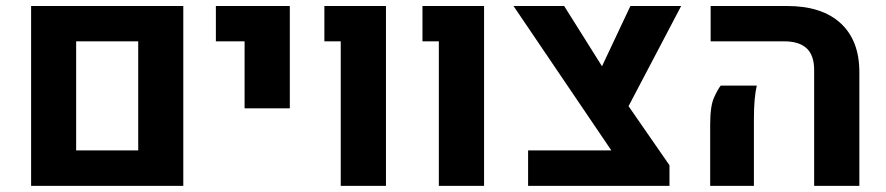

<svg xmlns="http://www.w3.org/2000/svg" viewBox="-20 -604 2879 624"><path d="M81.1 0V-584.5H575.7V0ZM227.5 -115.2H429.2V-469.7H227.5Z M774.9 -252V-469.7H681.6V-584.5H921.9V-252Z M1087.4 0V-469.7H1034.2V-584.5H1234.4V0Z M1406.2 0V-469.7H1353V-584.5H1553.2V0Z M1696.3 0V-115.2H1966.8L1648.9 -584.5H1813.5L1971.2 -333.5L2155.8 -66.9V0ZM2002.4 -220.2 1912.1 -336.9 2028.8 -584.5H2193.8Z M2626 0V-376.5Q2626 -423.8 2601.8 -446.8Q2577.6 -469.7 2527.8 -469.7H2289.6V-584.5H2538.1Q2650.9 -584.5 2711.9 -528.6Q2772.9 -472.7 2772.9 -369.6V0ZM2288.1 0V-200.2Q2288.1 -259.8 2300.8 -287.4Q2313.5 -314.9 2322.3 -325.7H2439.5Q2435.1 -306.6 2432.6 -279.8Q2430.2 -252.9 2430.2 -215.8V0Z"/></svg>

Font: Heebo
Style: Bold
Weight: 700
Designer: Oded Ezer
Foundry: Ezer Type House
Version: Version 3.100